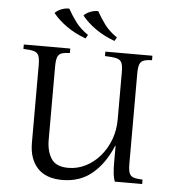

<svg xmlns="http://www.w3.org/2000/svg" viewBox="-59 -924 892 992"><g transform="rotate(5 387.0 -427.5)"><path d="M301 15Q215 15 171.5 -32.5Q128 -80 128 -162V-565Q128 -600 121 -615.5Q114 -631 95.5 -636Q77 -641 42 -642V-665H283V-642Q256 -641 241 -636Q226 -631 219.5 -615.5Q213 -600 213 -565V-185Q213 -127 237.5 -88.5Q262 -50 326 -50Q373 -50 415 -71Q457 -92 489.5 -129.5Q522 -167 540.5 -216Q559 -265 559 -322V-565Q559 -600 552 -615.5Q545 -631 524.5 -636Q504 -641 465 -642V-665H709V-642Q682 -641 667 -636Q652 -631 645.5 -615.5Q639 -600 639 -565V-99Q639 -65 645.5 -49.5Q652 -34 668.5 -29Q685 -24 714 -23V0H572Q566 -16 563 -38.5Q560 -61 560 -100V-185H558Q519 -91 455.5 -38Q392 15 301 15ZM410 -870Q429 -836 453 -803.5Q477 -771 518 -743L507 -724Q452 -744 408.5 -774.5Q365 -805 336 -841Q349 -855 370 -863Q391 -871 410 -870ZM260 -870Q279 -836 303 -803.5Q327 -771 368 -743L357 -724Q302 -744 258.5 -774.5Q215 -805 186 -841Q199 -855 220 -863Q241 -871 260 -870Z"/></g></svg>

Font: Bona Nova SC
Style: Regular
Weight: 400
Designer: Mateusz Machalski
Foundry: Capitalics
Version: Version 4.001; ttfautohint (v1.8.4.7-5d5b)